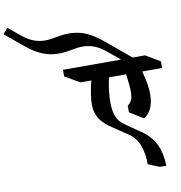

<svg xmlns="http://www.w3.org/2000/svg" viewBox="-761 -1397 1695 1794"><g transform="rotate(-10 86.5 -499.5)"><path d="M600 -642Q637 -513 637 -424Q637 -344 612.5 -289.5Q588 -235 542 -207L412 -288V-351Q440 -371 451.5 -400Q463 -429 463 -478Q463 -529 448 -642H285Q257 -518 257 -411Q257 -323 280 -270Q303 -217 356 -183L471 -103Q583 -32 625 58Q667 148 670 264H607L500 220Q502 123 472 42.5Q442 -38 376 -82L239 -174Q151 -231 117 -288Q83 -345 83 -419Q83 -503 117 -642H14L-126 -723V-786H425L312 -880Q252 -929 200 -948.5Q148 -968 92 -968Q45 -968 -16 -955Q-43 -950 -73 -946Q-103 -942 -133 -942Q-220 -942 -293.5 -972.5Q-367 -1003 -451 -1073L-616 -1210L-570 -1263L-461 -1173Q-403 -1125 -350 -1105Q-297 -1085 -241 -1085Q-194 -1085 -133 -1098Q-106 -1103 -76 -1107Q-46 -1111 -16 -1111Q71 -1111 144.5 -1080.5Q218 -1050 302 -980L535 -786H652L789 -705V-642Z"/></g></svg>

Font: Inknut Antiqua
Style: Bold
Weight: 700
Designer: Claus Eggers Sørensen
Foundry: Claus Eggers Sørensen
Version: Version 1.003; ttfautohint (v1.8.2) -l 8 -r 50 -G 200 -x 14 